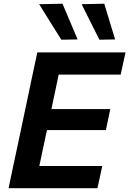

<svg xmlns="http://www.w3.org/2000/svg" viewBox="-20 -988 679 1008"><path d="M25 0Q37 -57.5 48.5 -111.8Q60 -166 74.5 -233.5L125 -472.5Q139.5 -542 151.2 -597.5Q163 -653 176 -713H639L613.5 -596.5H288Q281 -563 273.8 -528.2Q266.5 -493.5 258 -453.5L250 -415.5H559L536 -305H226.5L216 -256Q207.5 -217 200.5 -183Q193.5 -149 186.5 -116.5H517L491.5 0ZM302 -779.5Q273.5 -824.5 244.5 -871.2Q215.5 -918 185.5 -966L308 -968.5Q328 -921.5 347.8 -874.8Q367.5 -828 387.5 -781ZM502 -779.5Q479 -825 455.5 -871.8Q432 -918.5 408.5 -966L527.5 -968.5Q541.5 -921.5 555.8 -874.5Q570 -827.5 584.5 -781Z"/></svg>

Font: Commissioner SemiBold
Style: Italic
Weight: 600
Italic angle: -12°
Designer: Kostas Bartsokas
Foundry: Kostas Bartsokas
Version: Version 1.000; ttfautohint (v1.8.3)